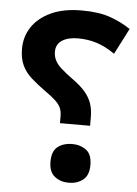

<svg xmlns="http://www.w3.org/2000/svg" viewBox="-53 -765 583 819"><g transform="rotate(5 238.5 -355.5)"><path d="M213 -237V-266Q213 -288 206 -303Q199 -318 183.5 -332.5Q168 -347 141 -366Q103 -393 77 -416.5Q51 -440 37.5 -469Q24 -498 24 -539Q24 -591 51.5 -632.5Q79 -674 132.5 -699Q186 -724 264 -724Q338 -724 387 -706.5Q436 -689 474 -663L417 -552Q377 -580 339 -592Q301 -604 259 -604Q216 -604 190.5 -587.5Q165 -571 165 -539Q165 -519 173.5 -502Q182 -485 200.5 -468.5Q219 -452 249 -430Q283 -406 303.5 -382.5Q324 -359 333 -333Q342 -307 342 -273V-237ZM272 13Q237 13 212 -6.5Q187 -26 187 -70Q187 -116 212 -134.5Q237 -153 272 -153Q308 -153 333 -134.5Q358 -116 358 -70Q358 -26 333 -6.5Q308 13 272 13Z"/></g></svg>

Font: Noto Sans Adlam
Style: Regular
Weight: 400
Designer: Mark Jamra, Neil Patel
Foundry: JamraPatel LLC
Version: Version 3.001